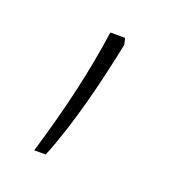

<svg xmlns="http://www.w3.org/2000/svg" viewBox="-62 -166 307 344"><g transform="rotate(20 91.5 6.5)"><path d="M125 -104 122 -116H94C83 -40 67 32 38 129H60C88 60 110 -30 125 -104Z"/></g></svg>

Font: Noto Sans Lao UI Thin
Style: Regular
Weight: 100
Designer: Monotype Design Team
Foundry: Monotype Imaging Inc.
Version: Version 2.000